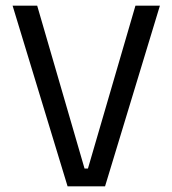

<svg xmlns="http://www.w3.org/2000/svg" viewBox="-20 -659 610 679"><path d="M219 0 24.5 -639H111.5L279 -63H291L459 -639H545.5L351.5 0Z"/></svg>

Font: Anek Gujarati Medium
Style: Regular
Weight: 400
Version: Version 1.003